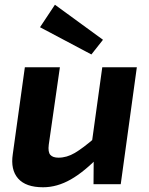

<svg xmlns="http://www.w3.org/2000/svg" viewBox="-20 -778 630 811"><path d="M233 -494 186 -167Q182 -136 192.5 -124Q203 -112 227 -112Q262 -112 296 -132Q330 -152 381 -196L403 -122Q337 -53 279 -20Q221 13 162 13Q89 13 56.5 -24Q24 -61 34 -127L85 -494ZM558 -494 490 0H375L376 -134L364 -147L412 -494ZM212 -758 415 -610 366 -548 149 -663Z"/></svg>

Font: Exo 2
Style: Bold Italic
Weight: 700
Italic angle: -8°
Designer: Natanael Gama
Foundry: Natanael Gama
Version: Version 2.010